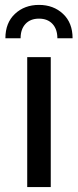

<svg xmlns="http://www.w3.org/2000/svg" viewBox="-20 -763 319 783"><path d="M91 0V-530H187V0ZM2 -607Q2 -670 41 -706.5Q80 -743 139 -743Q198 -743 237 -706.5Q276 -670 276 -607H214Q214 -644 194 -665.5Q174 -687 139 -687Q104 -687 84 -665.5Q64 -644 64 -607Z"/></svg>

Font: MOST Montserrat Medium
Style: Regular
Weight: 500
Designer: Julieta Ulanovsky
Foundry: Julieta Ulanovsky
Version: Version 8.000;March 11, 2024;FontCreator 15.0.0.2926 64-bit